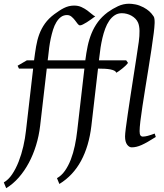

<svg xmlns="http://www.w3.org/2000/svg" viewBox="-69 -762 870 1019"><path d="M436.5 -675.3Q426.3 -668 414.6 -659.4Q402.8 -650.9 391.6 -643.8Q380.4 -636.7 370.8 -632.1Q361.3 -627.4 355.5 -627.4Q349.1 -627.4 342.8 -636Q336.4 -644.5 328.6 -654.8Q320.8 -665 310.5 -673.6Q300.3 -682.1 286.6 -682.1Q268.6 -682.1 254.6 -671.9Q240.7 -661.6 230.2 -644.3Q219.7 -627 212.6 -604.5Q205.6 -582 200.4 -557.9Q195.3 -533.7 192.1 -509.5Q189 -485.4 187 -464.8L184.1 -441.9H383.8Q388.7 -481 396.2 -517.1Q403.8 -553.2 417 -585.4Q430.2 -617.7 450.9 -645.8Q471.7 -673.8 502.4 -696.8Q528.8 -715.8 557.1 -729Q585.4 -742.2 615.7 -742.2Q630.9 -742.2 650.1 -738.5Q669.4 -734.9 692.4 -723.1Q710.4 -713.4 722.7 -702.6Q734.9 -691.9 746.1 -675.3Q749.5 -670.4 750.7 -661.1Q752 -651.9 751.7 -639.9Q751.5 -627.9 750 -614.5Q748.5 -601.1 747.1 -587.9Q742.2 -547.9 734.6 -498.8Q727.1 -449.7 718.8 -397.7Q710.4 -345.7 702.1 -294.2Q693.8 -242.7 687 -198Q680.2 -153.3 676 -118.7Q671.9 -84 671.9 -65.9Q671.9 -49.3 676.5 -43.2Q681.2 -37.1 689 -37.1Q700.2 -37.1 715.1 -41Q730 -44.9 752 -53.2L757.8 -35.2Q733.9 -20 715.6 -9.5Q697.3 1 682.4 7.6Q667.5 14.2 654.8 17.1Q642.1 20 629.9 20Q616.2 20 605.5 5.4Q594.7 -9.3 594.7 -38.1Q594.7 -49.8 598.6 -81.1Q602.5 -112.3 608.9 -155.3Q615.2 -198.2 623 -249.5Q630.9 -300.8 638.9 -352.5Q647 -404.3 654.5 -452.9Q662.1 -501.5 667.5 -540Q671.9 -571.8 671.4 -598.4Q670.9 -625 663.6 -642.1Q658.7 -653.3 649.7 -662.6Q640.6 -671.9 628.9 -678.5Q617.2 -685.1 604 -688.5Q590.8 -691.9 577.6 -691.9Q556.2 -691.9 539.6 -680.9Q522.9 -669.9 510.5 -651.6Q498 -633.3 489.3 -609.6Q480.5 -585.9 474.6 -560.5Q468.8 -535.2 464.8 -510.3Q460.9 -485.4 459 -464.8L456.1 -441.9H600.6L610.4 -428.2Q605.5 -421.4 597.2 -413.3Q588.9 -405.3 579.6 -397.9Q570.3 -390.6 561.8 -384.5Q553.2 -378.4 548.3 -376Q545.9 -382.8 537.6 -387Q529.3 -391.1 516.8 -393.6Q504.4 -396 488.3 -397Q472.2 -397.9 454.1 -397.9H451.2L416 -94.2Q403.3 13.7 361.1 91.8Q318.8 169.9 246.1 214.4L233.4 183.6Q257.8 169.9 275.9 144Q293.9 118.2 306.9 84.5Q319.8 50.8 328.1 11.5Q336.4 -27.8 340.8 -67.9L378.9 -397.9H179.2L144 -94.2Q137.7 -40.5 122.3 9.5Q106.9 59.6 83.7 102.8Q60.5 146 30.3 180.4Q0 214.8 -36.1 236.8L-48.8 206.1Q-24.4 192.4 -4.6 163.1Q15.1 133.8 30 95.7Q44.9 57.6 54.7 14.9Q64.5 -27.8 68.8 -67.9L106.9 -397.9H31.7L24.4 -413.1L73.7 -441.9H111.8Q116.7 -481 122.6 -515.6Q128.4 -550.3 139.6 -580.6Q150.9 -610.8 169.9 -637.5Q189 -664.1 219.7 -687Q232.9 -696.3 245.1 -704.6Q257.3 -712.9 270 -719.2Q282.7 -725.6 296.1 -729Q309.6 -732.4 324.7 -732.4Q346.2 -732.4 363.5 -724.4Q380.9 -716.3 394.5 -706.3Q408.2 -696.3 418.7 -687Q429.2 -677.7 436.5 -675.3Z"/></svg>

Font: GentiumAlt
Style: Italic
Weight: 400
Italic angle: -7°
Designer: J. Victor Gaultney
Version: Version 1.02; 2005; OFL release